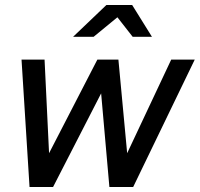

<svg xmlns="http://www.w3.org/2000/svg" viewBox="-20 -747 798 767"><path d="M192 0H98L66 -509H158L176 -135L369 -509H453L488 -135L664 -509H758L512 0H417L384 -374ZM510 -600 449 -678 354 -600H272L405 -727H508L587 -600Z"/></svg>

Font: Red Hat Display Medium
Style: Italic
Weight: 500
Italic angle: -12°
Designer: Pentagram / MCKL
Foundry: Pentagram / MCKL
Version: Version 1.003; Red Hat Display Medium Italic